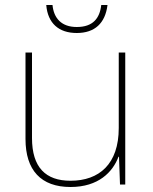

<svg xmlns="http://www.w3.org/2000/svg" viewBox="-20 -738 613 768"><path d="M410 -718H385C379 -665 352 -630 287 -630C226 -630 195 -665 190 -718H165C171 -645 215 -606 287 -606C359 -606 401 -645 410 -718ZM481 -528H455V-226C455 -82 377 -15 262 -15C163 -15 108 -68 108 -186V-528H82V-182C82 -57 144 10 262 10C374 10 431 -50 454 -111H456L460 0H481Z"/></svg>

Font: Noto Kufi Arabic Thin
Style: Regular
Weight: 100
Designer: Monotype Design Team, David Williams, Khaled Hosny
Foundry: Google LLC
Version: Version 2.109